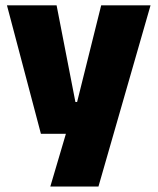

<svg xmlns="http://www.w3.org/2000/svg" viewBox="-20 -512 578 704"><path d="M347.5 -138 252.5 -97 351 -492.5H532L341 172H164.5L241 -87L325 -21.5H130L5.5 -492.5H187.5L256.5 -138Z"/></svg>

Font: Anek Telugu ExtraBold
Style: Regular
Weight: 800
Designer: Omkar Bhoir (Telugu), Yesha Goshar (Latin)
Foundry: Ek Type
Version: Version 1.003